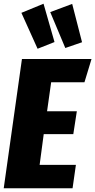

<svg xmlns="http://www.w3.org/2000/svg" viewBox="-21 -1012 512 1032"><path d="M471 -695 433 -570H254L232 -414H392L373 -291H214L192 -126H387L369 0H-1L97 -695ZM213 -992 272 -786 181 -750 94 -943ZM367 -991 420 -785 330 -754 249 -947Z"/></svg>

Font: Fira Sans Extra Condensed ExtraBold
Style: Italic
Weight: 800
Width: 3
Italic angle: -8°
Designer: Carrois Corporate & Edenspiekermann AG
Foundry: Carrois Corporate GbR & Edenspiekermann AG
Version: Version 4.203